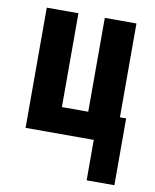

<svg xmlns="http://www.w3.org/2000/svg" viewBox="-80 -581 659 818"><g transform="rotate(10 250.0 -172.5)"><path d="M351 175V0H56V-520H193V-114H307V-520H444V-114H471V175Z"/></g></svg>

Font: Iosevka SS04 Heavy
Style: Regular
Weight: 900
Monospace: yes
Designer: Belleve Invis
Foundry: Belleve Invis
Version: Version 19.0.0; ttfautohint (v1.8.4)